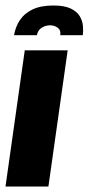

<svg xmlns="http://www.w3.org/2000/svg" viewBox="-30 -678 322 698"><path d="M164 -658Q204 -658 227 -647Q250 -636 260 -619Q270 -602 271.5 -583.5Q273 -565 271 -550H189Q192 -568 180 -577Q168 -586 152 -586Q136 -586 122 -577.5Q108 -569 104 -550H21Q26 -580 42 -604.5Q58 -629 88 -643.5Q118 -658 164 -658ZM-10 0 60 -495H216L146 0Z"/></svg>

Font: Alumni Sans Thin Black
Style: Italic
Weight: 900
Italic angle: -8°
Version: Version 1.016